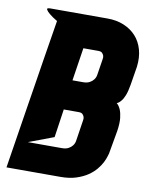

<svg xmlns="http://www.w3.org/2000/svg" viewBox="-80 -761 642 820"><g transform="rotate(10 240.5 -350.5)"><path d="M5 0Q27 -140 47 -266Q56 -320 64.5 -375.5Q73 -431 81.5 -483Q90 -535 97 -579Q104 -623 109 -653Q87 -666 74 -677Q63 -686 59 -693.5Q55 -701 72 -701H117H320Q359 -701 390.5 -688Q422 -675 443.5 -651.5Q465 -628 474.5 -594.5Q484 -561 479 -520L466 -440Q461 -410 454 -392.5Q447 -375 439 -366Q430 -355 421 -352Q431 -344 438 -328Q444 -314 446.5 -292Q449 -270 444 -236L426 -134Q425 -132 422 -121Q419 -110 411.5 -95Q404 -80 390.5 -63.5Q377 -47 356.5 -33Q336 -19 307 -9.5Q278 0 239 0ZM240 -558 218 -415H264Q281 -415 292 -421Q303 -427 309 -435Q316 -444 318 -455L329 -525Q331 -534 329 -541Q327 -547 322 -552.5Q317 -558 305 -558ZM203 -286 185 -163 76 -122H224Q241 -122 252 -128Q263 -134 269 -142Q276 -151 278 -162L292 -253Q294 -262 292 -269Q290 -275 285 -280.5Q280 -286 268 -286Z"/></g></svg>

Font: Relentless
Style: Condensed Bold Italic
Weight: 700
Width: 3
Italic angle: -7°
Designer: Sparks studio
Foundry: Sparks Studio
Version: Version 1.101